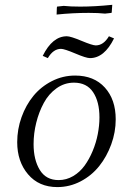

<svg xmlns="http://www.w3.org/2000/svg" viewBox="-20 -763 523 790"><path d="M50.8 -178.2Q50.8 -231 68.6 -280.8Q86.4 -330.6 117.4 -368.4Q148.4 -406.2 193.4 -429.2Q238.3 -452.1 289.1 -452.1Q366.7 -452.1 411.4 -402.8Q456.1 -353.5 456.1 -272Q456.1 -219.2 437.7 -168.9Q419.4 -118.7 388.2 -79.6Q356.9 -40.5 311.8 -16.8Q266.6 6.8 215.8 6.8Q140.1 6.8 95.5 -45.7Q50.8 -98.1 50.8 -178.2ZM118.2 -169.9Q118.2 -105.5 143.8 -63.7Q169.4 -22 221.2 -22Q252.9 -22 280.8 -38.3Q308.6 -54.7 327.9 -81.3Q347.2 -107.9 361.3 -141.8Q375.5 -175.8 382.3 -211.2Q389.2 -246.6 389.2 -279.8Q389.2 -344.7 363 -383.8Q336.9 -422.9 284.2 -422.9Q245.1 -422.9 212.6 -399.7Q180.2 -376.5 160.2 -339.4Q140.1 -302.2 129.2 -258.3Q118.2 -214.4 118.2 -169.9ZM155.8 -533.2Q195.8 -613.8 254.9 -613.8Q270.5 -613.8 315.4 -595Q360.4 -576.2 374 -576.2Q405.8 -576.2 428.2 -613.8L449.2 -605Q409.2 -523.9 350.1 -523.9Q334.5 -523.9 289.6 -543Q244.6 -562 231 -562Q199.2 -562 176.8 -523.9ZM212.9 -703.1 213.9 -731 214.8 -735.8 242.2 -738.8Q269 -735.8 310.1 -735.8Q370.6 -735.8 441.9 -743.2L439.9 -714.8L439 -710L412.1 -707Q385.3 -710 345.2 -710Q279.3 -710 212.9 -703.1Z"/></svg>

Font: Dihjauti S
Style: Italic
Weight: 400
Italic angle: -9°
Designer: T. Christopher White
Version: Version 3.0.0